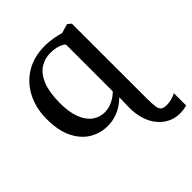

<svg xmlns="http://www.w3.org/2000/svg" viewBox="-223 -706 1096 1096"><g transform="rotate(-45 325.0 -158.0)"><path d="M593 252Q555.5 252 522.8 236.2Q490 220.5 465 191Q440 161.5 426 119.2Q412 77 412 24L414 -59Q397 -41.5 372.8 -25.5Q348.5 -9.5 317.8 0.8Q287 11 250.5 11Q193.5 11 143.8 -18.2Q94 -47.5 63.2 -108.5Q32.5 -169.5 32.5 -265Q32.5 -349 66.8 -417.8Q101 -486.5 165.8 -527Q230.5 -567.5 321.5 -567.5Q355 -567.5 387.2 -561.5Q419.5 -555.5 442.5 -549L494.5 -564H500L519.5 -547.5L520 59Q520 104 524 126.5Q528 149 539.8 156.8Q551.5 164.5 575 164.5Q596 164.5 617.8 158.2Q639.5 152 650.5 144.5V244Q643.5 246 635.2 247.8Q627 249.5 617 250.8Q607 252 593 252ZM293.5 -56.5Q321 -56.5 344 -65.2Q367 -74 384.2 -86.2Q401.5 -98.5 411.5 -109V-486Q405 -497 377 -506.8Q349 -516.5 315 -516.5Q268.5 -516.5 231.5 -492.5Q194.5 -468.5 173 -416.2Q151.5 -364 150.5 -280Q150 -203 169 -153.8Q188 -104.5 220.8 -80.5Q253.5 -56.5 293.5 -56.5Z"/></g></svg>

Font: Merriweather 24pt Medium
Style: Regular
Weight: 500
Designer: Eben Sorkin
Foundry: Eben Sorkin
Version: Version 2.100